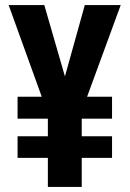

<svg xmlns="http://www.w3.org/2000/svg" viewBox="-20 -734 509 754"><path d="M235 -434 313 -714H454L322 -354H420V-268H301V-199H420V-114H301V0H168V-114H49V-199H168V-268H49V-354H144L14 -714H154Z"/></svg>

Font: Noto Sans Armenian ExtraCondensed
Style: Bold
Weight: 700
Width: 2
Designer: Monotype Design Team
Foundry: Monotype Imaging Inc.
Version: Version 2.008; ttfautohint (v1.8.4.7-5d5b)